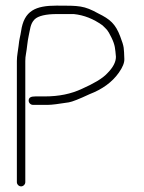

<svg xmlns="http://www.w3.org/2000/svg" viewBox="-20 -645 511 683"><path d="M70 3V-428C70 -436.7 70.8 -445.3 72.5 -454C76 -472.1 77.6 -497.8 81.7 -515.8C87.2 -539.5 87.4 -560.4 103 -576C115.7 -588.7 144 -595 182.4 -595H242.4C279.2 -591.2 312.5 -577.8 344.4 -555C360.4 -539 361.8 -541.2 376.4 -511.5C390 -483.8 389.6 -471.5 392.4 -443C392.4 -424.3 382.1 -404.7 361.4 -384C344.5 -365.4 312 -347.1 271.6 -329.1C233.1 -311 190.1 -302 138.3 -302H105.8C90.9 -302 82 -298.7 82 -287C82 -279.1 89.1 -272 97 -272H151.5C163.6 -272 187.4 -275 224.7 -280.9C236.8 -282.9 261.5 -292.6 298.6 -310C344 -327.4 379 -352.8 402.5 -386.1C416.3 -405.5 422.9 -421.9 422.3 -435.1C420.5 -475.2 422.6 -475.8 407.8 -515C390.7 -560.5 371.4 -576.6 329.4 -597.3C278.6 -625.3 261.9 -625 181.6 -625C106.9 -625 65.5 -607.5 55 -534C52.3 -515.1 48.8 -509.4 46 -481C44.4 -465.4 40 -446.9 40 -428V3C40 10.9 47.1 18 55 18C62.9 18 70 10.9 70 3Z"/></svg>

Font: MewTooHand
Style: Condensed
Weight: 400
Designer: Mew Too, Robert Jablonski
Version: Version 0.77